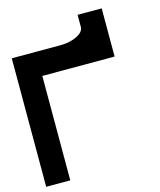

<svg xmlns="http://www.w3.org/2000/svg" viewBox="-112 -822 750 902"><g transform="rotate(-15 263.5 -371.0)"><path d="M117.2 -507.8V0H0V-625H234.4Q282.7 -625 317.4 -642.1Q351.6 -659.2 351.6 -683.6V-742.2H468.8V-507.8Z"/></g></svg>

Font: Leporid
Style: Regular
Weight: 400
Designer: GGBotNet
Foundry: GGBotNet
Version: 1.00